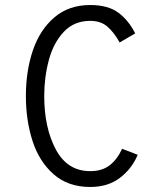

<svg xmlns="http://www.w3.org/2000/svg" viewBox="-20 -732 656 764"><path d="M83 -350Q83 -450 111 -532Q139 -614 196.5 -663Q254 -712 339 -712Q410 -712 451 -681.5Q492 -651 518 -599L456 -563Q434 -603 407.5 -626Q381 -649 339 -649Q275 -649 234 -605.5Q193 -562 174.5 -493.5Q156 -425 156 -350Q156 -224 202 -137.5Q248 -51 339 -51Q386 -51 416 -74Q446 -97 466 -140L528 -116Q505 -61 457.5 -24.5Q410 12 339 12Q251 12 193.5 -38.5Q136 -89 109.5 -171Q83 -253 83 -350Z"/></svg>

Font: Overpass Mono Light
Style: Regular
Weight: 300
Monospace: yes
Designer: Delve Withrington, Dave Bailey
Foundry: Delve Fonts
Version: Version 1.000;DELV;Overpass